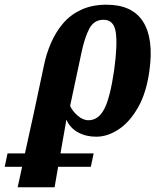

<svg xmlns="http://www.w3.org/2000/svg" viewBox="-120 -569 686 816"><path d="M-100 140 -88 83H-14L24 -90L67 -292Q77 -341 97 -387Q117 -433 148 -469.5Q179 -506 225 -527.5Q271 -549 333 -549Q442 -549 488 -477Q534 -405 515 -268Q502 -174 466.5 -112Q431 -50 384 -19Q337 12 289 12Q245 12 211.5 -6.5Q178 -25 163 -59H162L137 83H278L266 140H127L112 227H-45L-26 140ZM256 -58Q298 -58 323 -105.5Q348 -153 365 -270Q380 -379 372 -432Q364 -485 320 -485Q280 -485 260 -448Q240 -411 226 -344L178 -119Q187 -98 209.5 -78Q232 -58 256 -58Z"/></svg>

Font: Noto Serif ExtraCondensed ExtraBold
Style: Italic
Weight: 800
Width: 2
Italic angle: -12°
Designer: Monotype Design Team
Foundry: Monotype Imaging Inc.
Version: Version 2.013